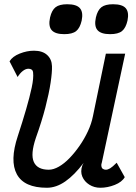

<svg xmlns="http://www.w3.org/2000/svg" viewBox="-20 -871 640 905"><path d="M63 -508 25 -582Q39 -605 73 -618.5Q107 -632 140 -632Q180 -632 202 -612Q224 -592 225 -559Q226 -531 218.5 -481Q211 -431 194 -365Q177 -299 149 -221Q123 -144 139.5 -107.5Q156 -71 210 -71Q232 -71 257.5 -85.5Q283 -100 308 -126Q333 -152 355.5 -184.5Q378 -217 394.5 -252.5Q411 -288 418 -323L479 -618H570L460 -105Q459 -102 458 -97.5Q457 -93 458 -88Q459 -79 465 -75Q471 -71 479 -71Q488 -71 499 -77.5Q510 -84 530 -104L568 -36Q555 -13 521 0.5Q487 14 453 14Q424 14 401 -0.5Q378 -15 368 -38.5Q358 -62 368 -91L374 -103Q331 -46 288 -16Q245 14 201 14Q94 14 59.5 -49.5Q25 -113 64 -230Q86 -297 103 -355.5Q120 -414 129.5 -458.5Q139 -503 136 -529Q135 -539 129 -543Q123 -547 114 -547Q101 -547 87.5 -536.5Q74 -526 63 -508ZM499 -710Q456 -710 439.5 -729Q423 -748 432 -789Q440 -823 458 -837Q476 -851 513 -851Q557 -851 573 -832Q589 -813 581 -774Q573 -739 555 -724.5Q537 -710 499 -710ZM283 -710Q240 -710 223.5 -729Q207 -748 216 -789Q224 -823 242 -837Q260 -851 297 -851Q341 -851 357 -832Q373 -813 365 -774Q357 -739 339 -724.5Q321 -710 283 -710Z"/></svg>

Font: Victor Mono Thin SemiBold
Style: Italic
Weight: 600
Italic angle: -12°
Monospace: yes
Version: Version 1.561;gftools[0.9.30]